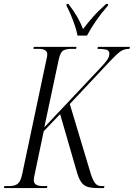

<svg xmlns="http://www.w3.org/2000/svg" viewBox="-43 -951 677 971"><path d="M-23 0 -21 -10H4Q32 -10 47 -22Q62 -34 70 -74L192 -651Q196 -666 196 -676Q196 -704 152 -704H126L128 -714H344L342 -704H319Q292 -704 277 -695.5Q262 -687 254 -650L181 -307L465 -608Q488 -632 499 -648Q510 -664 510 -679Q510 -697 492 -700.5Q474 -704 450 -704L452 -714H614L612 -704Q592 -704 577 -697Q562 -690 540 -668.5Q518 -647 477 -603L310 -425L411 -89Q423 -46 435.5 -28Q448 -10 469 -10H485L483 0H451Q420 0 400 -6Q380 -12 367 -31Q354 -50 344 -87L261 -374L178 -287L135 -82Q132 -69 130 -58Q128 -47 128 -39Q128 -10 174 -10H197L194 0ZM349 -771Q345 -794 335.5 -822Q326 -850 314.5 -877Q303 -904 293 -923L294 -931H303Q331 -895 347.5 -866Q364 -837 377 -804Q398 -832 426 -864Q454 -896 494 -931H504L503 -923Q469 -884 442.5 -845.5Q416 -807 397 -771Z"/></svg>

Font: Noto Serif Display ExtraCondensed Light
Style: Italic
Weight: 300
Width: 2
Italic angle: -12°
Designer: Monotype Design Team
Foundry: Monotype Imaging Inc.
Version: Version 2.009